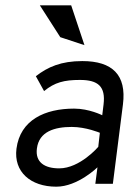

<svg xmlns="http://www.w3.org/2000/svg" viewBox="-20 -692 485 723"><path d="M298 -522 248 -672H130L207 -552ZM115 -405 146 -349C186 -382 222 -391 281 -391C350 -391 378 -366 370 -299L365 -258C365 -258 316 -283 259 -283C150 -283 56 -241 42 -132C31 -45 95 11 192 11C273 11 347 -62 347 -62L339 0H405L443 -299C457 -410 403 -462 290 -462C210 -462 160 -440 115 -405ZM203 -58C148 -58 112 -81 119 -133C127 -197 186 -214 250 -214C304 -214 356 -192 356 -192L350 -139C350 -139 281 -58 203 -58Z"/></svg>

Font: Charger
Style: It
Weight: 400
Designer: Jasper
Foundry: Cannot Into Space Fonts
Version: Version 0.98